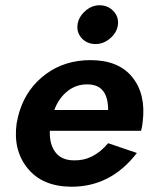

<svg xmlns="http://www.w3.org/2000/svg" viewBox="-20 -698 578 728"><path d="M274 -605Q278 -634 303.5 -656.5Q329 -679 360 -678Q391 -677 411 -655Q431 -633 427 -603Q423 -574 397 -552Q371 -530 340 -531Q309 -532 289.5 -553.5Q270 -575 274 -605ZM499 -118Q400 11 249 10Q141 9 85 -59.5Q29 -128 43 -230Q49 -262 55 -279Q83 -365 154.5 -417.5Q226 -470 323 -470Q430 -470 482 -405Q534 -340 521 -236Q520 -222 515 -202H169Q167 -152 189.5 -121.5Q212 -91 258 -90Q333 -87 390 -155ZM313 -378Q269 -379 235.5 -352Q202 -325 186 -281H390Q390 -377 313 -378Z"/></svg>

Font: Jost* 600 Semi
Style: Italic
Weight: 600
Italic angle: -10°
Version: Version 3.500